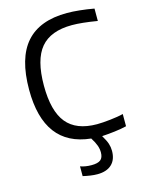

<svg xmlns="http://www.w3.org/2000/svg" viewBox="-140 -834 869 1138"><g transform="rotate(-15 294.5 -265.0)"><path d="M313 220Q293 220 269.5 216.5Q246 213 225 208V148Q255 159 294 159Q332 159 349 145.5Q366 132 366 100Q366 79 358.5 57.5Q351 36 332 6Q51 -23 51 -368Q51 -562 134 -656Q217 -750 385 -750Q419 -750 462.5 -745.5Q506 -741 550 -733V-657Q502 -665 463.5 -669Q425 -673 395 -673Q264 -673 203 -600.5Q142 -528 142 -369Q142 -213 201.5 -140Q261 -67 388 -67Q404 -67 425.5 -68.5Q447 -70 469.5 -72.5Q492 -75 513.5 -78.5Q535 -82 550 -86V-11Q518 -3 476 2Q434 7 398 9Q418 42 425 63.5Q432 85 432 108Q432 162 401 191Q370 220 313 220Z"/></g></svg>

Font: Encode Sans Normal
Style: Regular
Weight: 400
Designer: Pablo Impallari, Andres Torresi
Foundry: Pablo Impallari, Andres Torresi
Version: Version 1.000; ttfautohint (v1.00) -l 8 -r 50 -G 200 -x 14 -